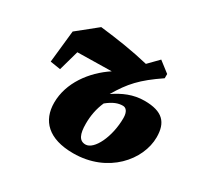

<svg xmlns="http://www.w3.org/2000/svg" viewBox="-121 -665 850 825"><g transform="rotate(30 304.0 -253.0)"><path d="M315 -122C315 -161 322 -199 338 -235C369 -260 392 -268 415 -268C430 -268 443 -255 443 -223C443 -130 401 -43 358 -43C327 -43 315 -70 315 -122ZM331 16C503 16 608 -111 608 -223C608 -296 575 -333 485 -333C429 -333 383 -312 340 -283C384 -358 421 -399 511 -460V-481L458 -522L410 -473C331 -492 252 -504 165 -514L68 -436L51 -277L102 -269L130 -369L299 -372C217 -318 152 -230 152 -132C152 -43 208 16 331 16Z"/></g></svg>

Font: Source Serif Pro Black
Style: Italic
Weight: 900
Italic angle: -12°
Designer: Frank Grießhammer
Foundry: Adobe Systems Incorporated
Version: Version 3.001;hotconv 1.0.111;makeotfexe 2.5.65597